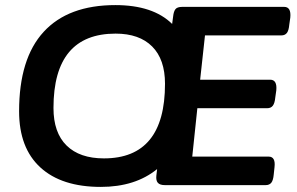

<svg xmlns="http://www.w3.org/2000/svg" viewBox="-20 -727 1168 754"><path d="M376 7Q222 7 138.5 -69.5Q55 -146 55 -290Q55 -497 151.5 -602Q248 -707 433 -707Q581 -707 656 -633L660 -663Q662 -682 669 -691Q676 -700 696 -700H1096Q1124 -700 1120 -658L1116 -630Q1114 -607 1106.5 -597.5Q1099 -588 1085 -588H785L766 -414H1041Q1069 -414 1065 -372L1061 -344Q1059 -322 1051.5 -312Q1044 -302 1029 -302H755L735 -112H1035Q1063 -112 1058 -70L1055 -42Q1053 -19 1045.5 -9.5Q1038 0 1023 0H628Q608 0 600 -9Q592 -18 594 -37L597 -63Q511 7 376 7ZM388 -105Q628 -105 628 -398Q628 -494 577.5 -544.5Q527 -595 434 -595Q190 -595 190 -303Q190 -206 241.5 -155.5Q293 -105 388 -105Z"/></svg>

Font: Asap Semi Expanded Semi Expanded SemiBold
Style: Italic
Weight: 600
Width: 6
Italic angle: -6°
Designer: Pablo Cosgaya
Foundry: Omnibus-Type
Version: Version 3.001; ttfautohint (v1.8.4.7-5d5b)